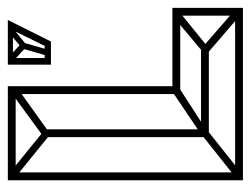

<svg xmlns="http://www.w3.org/2000/svg" viewBox="-95 -545 640 490"><g transform="rotate(-90 225.0 -300.0)"><path d="M305 -490V-594H322V-490ZM308 -592 322 -600 360 -565 346 -557ZM308 -490 313 -506H363L359 -490ZM327 -497 348 -570H364L343 -497ZM305 -587V-600H402V-587ZM345 -490 399 -600H419L364 -490ZM346 -563 390 -600 401 -590 355 -552ZM23 0 10 -13 122 -102 135 -89ZM10 0V-600H30V0ZM120 -97V-511H140V-97ZM122 -496 10 -587 23 -600 135 -509ZM230 -160V-588H250V-160ZM20 0V-20H443V0ZM141 -95 126 -106 236 -180 249 -165ZM126 -87V-107H350V-87ZM236 -160V-180H440V-160ZM429 -9 329 -95 345 -107 443 -22ZM347 -87 330 -96 430 -180 443 -165ZM430 0V-180H450V0ZM20 -600H250V-580H20ZM236 -593 247 -577 134 -496 121 -509Z"/></g></svg>

Font: Octagon Variable
Style: Regular
Weight: 400
Designer: Alexander Royter, Emma Schmalisch, Felix Willnauer, Friederike Temme, Greta Wachholz, Jason Tsiakas, Julia Baskal, Julia
Foundry: Type Design @ HAW Hamburg
Version: Version 1.000